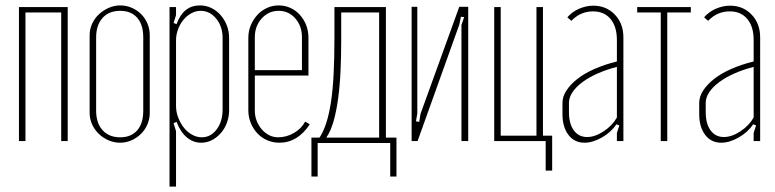

<svg xmlns="http://www.w3.org/2000/svg" viewBox="-20 -521 2862 709"><path d="M230 -495V0H206V-475H74V0H50V-495Z M424 -501Q446 -501 466 -492.5Q486 -484 501 -469Q516 -454 524.5 -434Q533 -414 533 -391V-104Q533 -82 524.5 -62Q516 -42 501 -27Q486 -12 466 -3Q446 6 423 6Q401 6 380.5 -3Q360 -12 344.5 -27Q329 -42 320 -62Q311 -82 311 -104V-391Q311 -413 320 -433Q329 -453 345 -468Q361 -483 381.5 -492Q402 -501 424 -501ZM424 -481Q382 -481 358.5 -454.5Q335 -428 335 -383V-112Q335 -67 358.5 -40.5Q382 -14 424 -14Q464 -14 486.5 -39.5Q509 -65 509 -112V-383Q509 -430 486.5 -455.5Q464 -481 424 -481Z M621 -436 632 -432Q657 -501 718 -501Q741 -501 760.5 -491.5Q780 -482 794.5 -465.5Q809 -449 817.5 -427.5Q826 -406 826 -381V-114Q826 -90 818 -68Q810 -46 795.5 -29.5Q781 -13 762.5 -3.5Q744 6 723 6Q693 6 669.5 -14Q646 -34 632 -71L621 -66L630 -37V168H606V-495H630V-465ZM630 -130Q630 -108 638 -87Q646 -66 659 -49.5Q672 -33 689.5 -23.5Q707 -14 725 -14Q758 -14 780 -43Q802 -72 802 -117V-381Q802 -423 778.5 -452Q755 -481 721 -481Q703 -481 686.5 -472Q670 -463 657.5 -448Q645 -433 637.5 -413Q630 -393 630 -371Z M897 -381Q897 -406 906 -427.5Q915 -449 930 -465.5Q945 -482 965.5 -491.5Q986 -501 1009 -501Q1032 -501 1052 -492Q1072 -483 1087 -466.5Q1102 -450 1110.5 -428.5Q1119 -407 1119 -381V-242H921V-112Q921 -92 928 -74.5Q935 -57 946.5 -43.5Q958 -30 973.5 -22Q989 -14 1007 -14Q1038 -14 1065.5 -30Q1093 -46 1107 -72L1124 -62Q1079 6 1012 6Q988 6 967 -3Q946 -12 930.5 -28.5Q915 -45 906 -67Q897 -89 897 -114ZM1095 -262V-383Q1095 -425 1070.5 -453Q1046 -481 1009 -481Q972 -481 946.5 -453Q921 -425 921 -383V-262Z M1130 131V-13H1160Q1174 -34 1184.5 -66Q1195 -98 1202 -143Q1209 -188 1212 -247.5Q1215 -307 1215 -384V-495H1405V-13H1444V131H1421V7H1153V131ZM1380 -13V-475H1240V-373Q1240 -314 1237.5 -259Q1235 -204 1228.5 -156.5Q1222 -109 1211.5 -72.5Q1201 -36 1185 -13Z M1709 -496V0H1684V-429L1694 -458L1682 -459L1676 -430L1522 0H1500V-496H1521V-102L1516 -73L1528 -71L1533 -101L1676 -496Z M1805 -495H1829V-20H1961V-495H1985V-20H2019V109H1995V0H1805Z M2057 -141Q2057 -164 2071.5 -186.5Q2086 -209 2112 -229.5Q2138 -250 2175.5 -266.5Q2213 -283 2258 -294V-373Q2258 -423 2234.5 -451Q2211 -479 2170 -479Q2123 -479 2090 -444L2075 -457Q2092 -477 2118 -488.5Q2144 -500 2171 -500Q2219 -500 2250.5 -467Q2282 -434 2282 -383V0H2258V-30L2267 -58L2256 -62Q2237 -33 2203 -13.5Q2169 6 2138 6Q2101 6 2079 -23Q2057 -52 2057 -100ZM2148 -15Q2177 -15 2209 -36Q2241 -57 2258 -87V-274Q2219 -264 2186.5 -249.5Q2154 -235 2130.5 -217.5Q2107 -200 2094 -180.5Q2081 -161 2081 -141V-107Q2081 -64 2099 -39.5Q2117 -15 2148 -15Z M2531 -475H2444V0H2420V-475H2333V-495H2531Z M2562 -141Q2562 -164 2576.5 -186.5Q2591 -209 2617 -229.5Q2643 -250 2680.5 -266.5Q2718 -283 2763 -294V-373Q2763 -423 2739.5 -451Q2716 -479 2675 -479Q2628 -479 2595 -444L2580 -457Q2597 -477 2623 -488.5Q2649 -500 2676 -500Q2724 -500 2755.5 -467Q2787 -434 2787 -383V0H2763V-30L2772 -58L2761 -62Q2742 -33 2708 -13.5Q2674 6 2643 6Q2606 6 2584 -23Q2562 -52 2562 -100ZM2653 -15Q2682 -15 2714 -36Q2746 -57 2763 -87V-274Q2724 -264 2691.5 -249.5Q2659 -235 2635.5 -217.5Q2612 -200 2599 -180.5Q2586 -161 2586 -141V-107Q2586 -64 2604 -39.5Q2622 -15 2653 -15Z"/></svg>

Font: Moniqa Thin Paragraph
Style: Regular
Weight: 100
Designer: Rajesh Rajput
Foundry: Rajesh Rajput
Version: Version 1.000